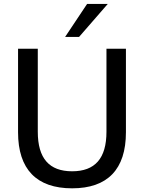

<svg xmlns="http://www.w3.org/2000/svg" viewBox="-20 -973 752 1002"><path d="M356.4 9.8C541 9.8 637.2 -88.9 637.2 -282.7V-718.8H535.6V-285.6C535.6 -146 475.6 -79.1 356.4 -79.1C237.3 -79.1 177.2 -146 177.2 -285.6V-718.8H74.2V-282.7C74.2 -88.9 171.4 9.8 356.4 9.8ZM392.6 -780.3 542.5 -952.6H434.6L319.8 -780.3Z"/></svg>

Font: Winston
Style: Regular
Weight: 400
Designer: Vernon Adams, Kim Jin-seong, David Berlow, Cristiano Sobral
Foundry: The Winston Project Authors
Version: Version 3.004